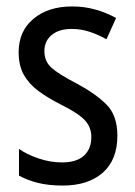

<svg xmlns="http://www.w3.org/2000/svg" viewBox="-20 -567 421 597"><path d="M345 -145Q345 -70 299.5 -30Q254 10 175 10Q131 10 97.5 1.5Q64 -7 39 -21V-104Q63 -87 99.5 -74.5Q136 -62 173 -62Q218 -62 241 -83Q264 -104 264 -141Q264 -172 243 -194Q222 -216 167 -243Q128 -263 99 -284.5Q70 -306 54 -334.5Q38 -363 38 -405Q38 -470 84 -508.5Q130 -547 204 -547Q242 -547 276 -537.5Q310 -528 341 -511L311 -445Q286 -459 259 -468Q232 -477 203 -477Q163 -477 140.5 -458Q118 -439 118 -408Q118 -376 140.5 -356Q163 -336 219 -307Q277 -276 311 -242Q345 -208 345 -145Z"/></svg>

Font: Noto Sans Thai Looped Condensed
Style: Regular
Weight: 400
Width: 3
Designer: Sasikarn Vongin, Ben Mitchell
Foundry: The Fontpad Ltd
Version: Version 1.001; ttfautohint (v1.8.4.7-5d5b)